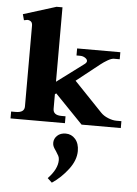

<svg xmlns="http://www.w3.org/2000/svg" viewBox="-68 -768 855 1195"><g transform="rotate(5 359.5 -170.5)"><path d="M700 -43V0H455L281 -180L273 -174V-83Q273 -43 326 -43H351V0H11V-43H40Q94 -43 94 -82V-586Q94 -605 84.5 -612.5Q75 -620 62 -620Q58 -620 41 -616L31 -653L236 -717H273V-252L443 -379Q454 -388 454 -397Q454 -408 440 -417Q426 -426 409 -426H386V-470H656V-426H620Q605 -426 581.5 -412.5Q558 -399 538 -383L394 -269L570 -85Q588 -66 616.5 -54.5Q645 -43 669 -43ZM446 166Q446 223 402.5 280.5Q359 338 302 376L274 350Q333 289 333 232Q333 217 327.5 206.5Q322 196 311 179Q300 164 294.5 153Q289 142 289 128Q289 102 309 83Q329 64 362 64Q398 64 422 91.5Q446 119 446 166Z"/></g></svg>

Font: Taviraj
Style: Bold
Weight: 700
Designer: Katatrad Team
Foundry: CadsonDemak
Version: Version 1.001